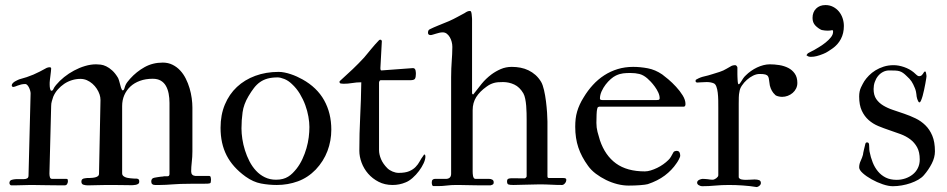

<svg xmlns="http://www.w3.org/2000/svg" viewBox="-20 -738 3779 766"><path d="M93.8 -38.1 102.1 -365.7Q102.1 -370.1 100.3 -376.5Q98.6 -382.8 95.7 -388.7Q92.8 -394.5 88.9 -398.7Q85 -402.8 81.1 -402.8Q71.8 -402.8 64.2 -400.9Q56.6 -398.9 50.8 -396.7Q44.9 -394.5 40.5 -392.8Q36.1 -391.1 33.7 -391.1Q26.9 -391.1 26.9 -397.9Q27.3 -402.3 31 -406.2Q34.7 -410.2 39.6 -413.1Q44.4 -416 49.3 -418.2Q54.2 -420.4 56.6 -421.4Q73.2 -425.8 86.9 -430.4Q100.6 -435.1 113.3 -440.4Q126 -445.8 138.7 -452.4Q151.4 -459 166.5 -467.3Q172.9 -469.7 178.2 -469.7Q184.1 -469.7 184.1 -464.4Q184.1 -460 183.1 -452.1Q182.1 -444.3 181.2 -436Q180.2 -427.7 179.2 -420.2Q178.2 -412.6 178.2 -408.7V-399.4Q178.2 -391.1 179.9 -383.5Q181.6 -376 185.1 -376Q190.4 -376 193.1 -382.8Q195.8 -389.6 203.6 -398.9Q217.3 -415.5 235.8 -430.4Q254.4 -445.3 275.4 -456.5Q296.4 -467.8 319.1 -474.6Q341.8 -481.4 363.3 -481.4Q371.1 -481.4 381.6 -480.2Q392.1 -479 403.8 -473.4Q415.5 -467.8 427.7 -456.8Q439.9 -445.8 451.2 -426.8Q453.1 -422.4 454.3 -418.7Q455.6 -415 456.5 -411.1Q457.5 -407.2 459 -401.9Q460.4 -396.5 462.9 -387.7Q466.3 -377.4 469.7 -377.4Q474.6 -377.4 477.1 -387.7Q480.5 -400.9 488.3 -410.9Q496.1 -420.9 499 -423.8Q524.4 -452.1 556.9 -470.2Q589.4 -488.3 629.4 -488.3Q650.9 -488.3 668.2 -479.7Q685.5 -471.2 698.7 -457Q711.9 -442.9 721.2 -424.3Q730.5 -405.8 736.3 -386Q742.2 -366.2 744.9 -346.2Q747.6 -326.2 747.6 -309.1V-134.3Q747.6 -112.3 745.1 -91.6Q742.7 -70.8 742.7 -54.2Q742.7 -37.6 759.3 -36.1H814.5Q818.8 -36.1 820.3 -32.2Q820.8 -28.8 821.3 -26.4Q821.8 -23.9 821.8 -22Q821.8 -18.6 821.3 -15.1Q820.8 -11.7 820.3 -9.3Q819.3 -5.9 809.6 -5.4Q799.8 -4.9 789.1 -4.9H742.7Q717.8 -4.9 700 -4.2Q682.1 -3.4 668.2 -2.4Q654.3 -1.5 642.3 -0.7Q630.4 0 618.2 0H598.6Q583.5 0 583.5 -13.7Q583.5 -19 585.2 -22Q586.9 -24.9 589.4 -26.9Q590.8 -27.8 596.4 -29.1Q602.1 -30.3 608.6 -31.2Q615.2 -32.2 621.1 -33Q627 -33.7 629.4 -33.7Q631.8 -34.7 634.3 -34.7Q636.7 -34.7 638.7 -34.7H647.9Q656.2 -34.7 656.2 -43.9V-327.6Q656.2 -347.2 652.8 -364.7Q649.4 -382.3 641.8 -395.5Q634.3 -408.7 621.3 -416.3Q608.4 -423.8 589.4 -423.8Q561 -423.8 538.3 -415.5Q515.6 -407.2 500 -392.6Q484.4 -377.9 475.8 -358.2Q467.3 -338.4 467.3 -314.9V-46.4Q467.3 -40.5 470.7 -37.1Q474.1 -33.7 479 -31.5Q483.9 -29.3 489.5 -28.3Q495.1 -27.3 499 -26.9Q505.9 -26.4 510.3 -25.9Q514.6 -25.4 518.6 -25.4Q522.5 -25.4 524.9 -25.4Q527.3 -25.4 529.8 -24.4Q534.2 -22.5 534.9 -19.5Q535.6 -16.6 535.6 -12.7Q535.6 -7.3 531.7 -4.6Q527.8 -2 522.2 -0.7Q516.6 0.5 510.5 0.7Q504.4 1 500 1Q499.5 1 492.9 0.7Q486.3 0.5 475.1 0.5Q463.9 0.5 449.2 0.2Q434.6 0 418 0Q406.7 0 393.6 0.2Q380.4 0.5 367.9 0.7Q355.5 1 345.2 1.2Q335 1.5 330.1 1.5Q321.3 1.5 313 -1Q304.7 -3.4 304.7 -13.7Q304.7 -25.9 320.3 -26.9Q324.2 -27.8 327.6 -27.8Q331.1 -27.8 335.9 -27.8Q342.3 -27.8 349.1 -28.6Q356 -29.3 361.8 -31Q367.7 -32.7 371.3 -35.9Q375 -39.1 375 -43.9L380.9 -338.9Q380.9 -350.1 377.4 -360.8Q373.5 -372.6 366.2 -383.8Q358.9 -395 348.9 -403.8Q338.9 -412.6 326.7 -418Q314.5 -423.3 300.8 -423.3Q283.7 -423.3 267.1 -418.2Q250.5 -413.1 236.3 -403.6Q222.2 -394 210.7 -381.1Q199.2 -368.2 192.4 -352.1Q189.5 -343.3 186.8 -334.2Q184.1 -325.2 184.1 -314.9L177.2 -45.4Q177.2 -37.1 179.2 -30.8Q181.2 -24.4 187.5 -24.4H245.1Q249.5 -24.4 250.2 -21.5Q251 -18.6 251 -15.1Q251 -9.8 248 -4.2Q245.1 1.5 237.3 1.5Q215.8 1.5 194.8 1.2Q173.8 1 155.3 0.7Q136.7 0.5 122.3 0.2Q107.9 0 100.6 0Q87.9 0 72.5 0.7Q57.1 1.5 38.6 1.5H25.4Q22 1.5 19.8 -1.5Q17.6 -4.4 17.6 -8.3Q17.6 -12.7 20.3 -16.4Q22.9 -20 28.8 -21Q36.1 -22.9 43 -23.2Q49.8 -23.4 57.1 -23.4H75.2Q83 -23.4 88.4 -26.4Q93.8 -29.3 93.8 -38.1Z M859.9 -228Q859.9 -279.8 877.2 -321Q894.5 -362.3 925.3 -391.1Q956.1 -419.9 998.5 -435.5Q1041 -451.2 1091.8 -451.2Q1103 -451.2 1115.2 -448.7Q1127.4 -446.3 1139.9 -442.1Q1152.3 -438 1164.3 -432.6Q1176.3 -427.2 1186.5 -421.4Q1244.6 -389.2 1273.2 -337.9Q1301.8 -286.6 1301.8 -220.7Q1301.8 -176.3 1286.4 -135.5Q1271 -94.7 1239.7 -61.5Q1208.5 -29.3 1168.5 -14.6Q1128.4 0 1084.5 0Q1052.2 0 1021.2 -5.9Q990.2 -11.7 959.5 -33.7Q908.2 -70.8 884 -118.2Q859.9 -165.5 859.9 -228ZM943.4 -225.6Q943.4 -206.1 946.8 -183.6Q950.2 -161.1 957.3 -138.4Q964.4 -115.7 975.3 -94.5Q986.3 -73.2 1001.5 -56.9Q1016.6 -40.5 1036.6 -30.8Q1056.6 -21 1081.1 -21Q1096.7 -21 1108.4 -24.2Q1120.1 -27.3 1129.6 -33.2Q1139.2 -39.1 1147.2 -47.1Q1155.3 -55.2 1163.1 -64.9Q1176.8 -82.5 1186.5 -103.5Q1196.3 -124.5 1202.6 -146.5Q1209 -168.5 1211.7 -190.2Q1214.4 -211.9 1214.4 -231.4Q1214.4 -250 1210.4 -272.7Q1206.5 -295.4 1198 -318.6Q1189.5 -341.8 1176.3 -363.8Q1163.1 -385.7 1144.5 -402.8Q1130.4 -416.5 1114.3 -422.9Q1098.1 -429.2 1087.9 -429.2Q1064.9 -429.2 1047.9 -424.6Q1030.8 -419.9 1017.6 -410.6Q1004.4 -401.4 993.4 -387.2Q982.4 -373 971.2 -354Q952.1 -321.8 947.8 -290Q943.4 -258.3 943.4 -225.6Z M1413.6 -136.2Q1413.6 -205.6 1417 -272.7Q1420.4 -339.8 1421.4 -409.7Q1402.3 -409.7 1385 -406.7Q1367.7 -403.8 1350.6 -403.8Q1345.2 -403.8 1339.8 -404.8Q1334.5 -405.8 1334.5 -411.6Q1334.5 -413.6 1335.7 -414.6Q1336.9 -415.5 1339.4 -418Q1364.3 -440.4 1387.5 -462.4Q1410.6 -484.4 1432.6 -508.3Q1439 -515.6 1446 -524.4Q1453.1 -533.2 1460.7 -542.2Q1468.3 -551.3 1476.3 -560.5Q1484.4 -569.8 1492.2 -577.6Q1494.1 -579.6 1497.6 -579.6Q1502 -579.6 1503.4 -573.7L1497.6 -466.3Q1497.6 -457 1501.5 -457L1627.4 -466.3Q1631.8 -466.3 1634.3 -463.9Q1636.7 -461.4 1637.7 -457.8Q1638.7 -454.1 1638.9 -450.2Q1639.2 -446.3 1639.2 -443.4Q1639.2 -430.2 1635.7 -424.1Q1632.3 -418 1616.7 -418H1499Q1495.1 -418 1493.2 -413.1Q1492.2 -411.1 1492.2 -408.7V-139.2Q1492.2 -122.1 1500.2 -103Q1508.3 -84 1525.4 -66.9Q1533.2 -59.1 1545.9 -53.7Q1558.6 -48.3 1570.3 -48.3Q1596.7 -48.3 1612.3 -54.9Q1627.9 -61.5 1637.9 -71.8Q1647.9 -82 1654.3 -94Q1660.6 -106 1668.9 -116.7Q1670.9 -121.6 1673.3 -121.6Q1675.8 -121.6 1676.5 -118.4Q1677.2 -115.2 1677.2 -113.3Q1677.2 -102.1 1670.2 -86.7Q1663.1 -71.3 1651.6 -55.9Q1640.1 -40.5 1626 -28.1Q1611.8 -15.6 1598.1 -10.3Q1573.7 0 1546.4 0Q1515.1 0 1490.5 -12.7Q1465.8 -25.4 1448.7 -45.2Q1431.6 -64.9 1422.6 -89.1Q1413.6 -113.3 1413.6 -136.2Z M1702.6 -10.3Q1702.6 -18.1 1706.3 -21.2Q1710 -24.4 1715.3 -24.4H1761.2Q1779.8 -25.9 1779.8 -44.9V-430.2Q1779.8 -449.2 1780.5 -464.6Q1781.2 -480 1782.2 -494.1Q1783.2 -508.3 1783.9 -522Q1784.7 -535.6 1784.7 -550.8Q1784.7 -561 1782 -571.3Q1779.3 -581.5 1774.4 -589.8Q1769.5 -598.1 1762.5 -603.5Q1755.4 -608.9 1746.1 -608.9Q1739.3 -608.9 1732.4 -607.2Q1725.6 -605.5 1719 -603.5Q1712.4 -601.6 1707 -599.9Q1701.7 -598.1 1697.8 -598.1Q1687.5 -598.1 1687.5 -607.4Q1687.5 -611.3 1688.7 -615Q1689.9 -618.7 1694.3 -621.1Q1709 -628.4 1729.5 -636.7Q1750 -645 1771.5 -653.8Q1790 -662.1 1804 -669.9Q1817.9 -677.7 1834 -686Q1839.4 -689.9 1844.5 -692.1Q1849.6 -694.3 1855 -694.3Q1859.4 -694.3 1860.8 -686.5Q1861.3 -685.5 1861.6 -682.1Q1861.8 -678.7 1862.3 -674.6Q1862.8 -670.4 1863 -667Q1863.3 -663.6 1863.3 -662.1V-367.7Q1863.3 -361.3 1868.2 -361.3Q1885.3 -383.8 1901.9 -404.1Q1918.5 -424.3 1940.4 -440.9Q1957.5 -453.6 1977.8 -462.4Q1998 -471.2 2022 -471.2Q2039.6 -471.2 2056.4 -468Q2073.2 -464.8 2088.4 -457.5Q2103.5 -450.2 2116.2 -439Q2128.9 -427.7 2138.7 -411.6Q2145.5 -399.9 2150.4 -378.7Q2155.3 -357.4 2158.2 -334Q2161.1 -310.5 2162.6 -288.6Q2164.1 -266.6 2164.1 -253.4V-34.7Q2164.1 -27.8 2169.9 -27.8H2226.6Q2231.9 -27.8 2235.6 -26.6Q2239.3 -25.4 2239.3 -21Q2239.3 -12.7 2233.6 -6.3Q2228 0 2222.2 0Q2200.2 0 2178.7 -1.2Q2157.2 -2.4 2131.8 -2.4Q2105.5 -2.4 2078.4 -1.2Q2051.3 0 2028.8 0Q2013.2 0 2008.1 -2.2Q2002.9 -4.4 2002.9 -14.2Q2002.9 -22.5 2007.8 -24.7Q2012.7 -26.9 2022.9 -26.9Q2038.6 -26.9 2051.8 -26.6Q2064.9 -26.4 2072.8 -26.4Q2075.2 -26.4 2078.1 -29.3Q2081.1 -32.2 2081.1 -34.7V-260.3Q2081.1 -272 2080.8 -286.6Q2080.6 -301.3 2079.3 -315.9Q2078.1 -330.6 2075.4 -343.8Q2072.8 -356.9 2067.9 -365.7Q2053.2 -390.6 2032 -400.6Q2010.7 -410.6 1986.8 -410.6Q1975.6 -410.6 1966.8 -409.9Q1958 -409.2 1950.4 -407Q1942.9 -404.8 1935.8 -401.4Q1928.7 -397.9 1920.9 -392.1Q1894 -373 1879.9 -350.6Q1865.7 -328.1 1865.7 -298.3V-53.2Q1865.7 -50.3 1866 -45.4Q1866.2 -40.5 1867.2 -35.9Q1868.2 -31.2 1870.4 -27.8Q1872.6 -24.4 1877 -24.4H1931.2Q1938.5 -24.4 1944.1 -21.2Q1949.7 -18.1 1949.7 -10.3Q1949.7 -4.4 1946.8 -2.4Q1943.8 -0.5 1937 1.5H1902.3Q1890.1 1.5 1876 1.2Q1861.8 1 1847.9 0.7Q1834 0.5 1821.3 0.2Q1808.6 0 1799.3 0Q1780.3 0 1762.5 2.2Q1744.6 4.4 1729 4.4H1709.5Q1705.6 4.4 1704.1 0Q1702.6 -4.4 1702.6 -10.3Z M2708 -312.5H2370.1Q2364.7 -310.5 2363.8 -308.3Q2362.8 -306.2 2361.8 -299.8Q2360.8 -295.4 2360.1 -280.8Q2359.4 -266.1 2359.4 -247.6Q2359.4 -229 2363.8 -211.9Q2368.2 -194.8 2373.5 -178.2Q2394 -117.7 2437.7 -85.9Q2481.4 -54.2 2552.7 -54.2Q2563.5 -54.2 2576.2 -58.1Q2588.9 -62 2601.6 -68.1Q2614.3 -74.2 2626 -82.5Q2637.7 -90.8 2646.5 -99.6Q2652.8 -105.5 2657 -113Q2661.1 -120.6 2667.5 -131.8Q2669.4 -133.8 2672.9 -135Q2676.3 -136.2 2678.7 -136.2Q2687.5 -136.2 2690.7 -130.6Q2693.8 -125 2693.8 -116.7Q2693.8 -114.3 2692.1 -110.1Q2690.4 -106 2688.2 -101.6Q2686 -97.2 2683.3 -93Q2680.7 -88.9 2679.2 -86.9Q2660.6 -59.1 2632.3 -37.8Q2604 -16.6 2564.5 -3.4Q2555.7 -1 2534.4 0.7Q2513.2 2.4 2488.3 2.4Q2466.3 2.4 2443.1 -3.4Q2419.9 -9.3 2397.9 -20Q2376 -30.8 2357.2 -44.9Q2338.4 -59.1 2326.2 -76.2Q2299.8 -112.3 2287.4 -149.4Q2274.9 -186.5 2274.9 -232.4Q2274.9 -249 2276.6 -263.9Q2278.3 -278.8 2282.5 -293Q2286.6 -307.1 2293 -321Q2299.3 -335 2308.6 -349.6Q2324.7 -376.5 2345.2 -398.9Q2365.7 -421.4 2390.6 -437.5Q2415.5 -453.6 2444.3 -462.4Q2473.1 -471.2 2506.3 -471.2Q2534.2 -471.2 2564.2 -465.6Q2594.2 -460 2622.1 -440.9Q2630.9 -434.6 2646.5 -421.4Q2662.1 -408.2 2677.2 -391.8Q2692.4 -375.5 2703.6 -357.4Q2714.8 -339.4 2714.8 -322.8Q2714.8 -318.4 2713.1 -315.4Q2711.4 -312.5 2708 -312.5ZM2382.8 -338.9H2600.1Q2608.4 -338.9 2610.1 -341.1Q2611.8 -343.3 2611.8 -345.7Q2611.8 -356.9 2606.2 -369.1Q2600.6 -381.3 2592.5 -392.3Q2584.5 -403.3 2576.2 -412.1Q2567.9 -420.9 2562 -425.8Q2546.4 -439 2530.8 -442.9Q2515.1 -446.8 2495.1 -446.8Q2486.8 -446.8 2479.7 -446.5Q2472.7 -446.3 2465.8 -445.3Q2459 -444.3 2452.1 -442.4Q2445.3 -440.4 2437 -436.5Q2427.7 -432.1 2416.7 -422.6Q2405.8 -413.1 2396.2 -400.6Q2386.7 -388.2 2380.1 -373.5Q2373.5 -358.9 2373.5 -344.7Q2373.5 -338.9 2382.8 -338.9Z M2845.7 -39.1V-306.6Q2845.7 -321.3 2845.5 -337.6Q2845.2 -354 2843.5 -368.2Q2841.8 -382.3 2838.1 -392.3Q2834.5 -402.3 2828.1 -405.3Q2816.4 -410.6 2799.3 -410.6Q2788.1 -410.6 2778.6 -409.7Q2769 -408.7 2761.2 -408.7Q2758.8 -408.7 2756.8 -410.6Q2754.9 -412.6 2754.9 -414.6Q2754.9 -419.9 2758.3 -420.9Q2773.4 -429.7 2789.1 -433.1Q2804.7 -436.5 2821.3 -441.9Q2835.9 -446.3 2851.1 -451.2Q2866.2 -456.1 2878.9 -463.9Q2887.7 -468.3 2895 -473.1Q2902.3 -478 2913.6 -478Q2916.5 -478 2919.2 -474.4Q2921.9 -470.7 2921.9 -468.8V-441.9Q2921.9 -438 2922.1 -432.6Q2922.4 -427.2 2922.6 -421.9Q2922.9 -416.5 2923.3 -411.9Q2923.8 -407.2 2924.3 -405.3Q2924.8 -403.3 2925.8 -402.3L2926.3 -401.9Q2929.2 -401.9 2931.6 -405Q2934.1 -408.2 2937.3 -413.3Q2940.4 -418.5 2944.6 -424.8Q2948.7 -431.2 2955.6 -437.5Q2964.8 -446.8 2976.3 -454.8Q2987.8 -462.9 3000.2 -468.8Q3012.7 -474.6 3025.6 -478Q3038.6 -481.4 3051.3 -481.4Q3069.8 -481.4 3089.4 -478.3Q3108.9 -475.1 3124.8 -467Q3140.6 -459 3150.9 -444.3Q3161.1 -429.7 3161.1 -407.2Q3161.1 -395 3156 -384.8Q3150.9 -374.5 3142.3 -367.2Q3133.8 -359.9 3122.8 -355.7Q3111.8 -351.6 3100.1 -351.6Q3092.3 -351.6 3083.5 -354Q3074.7 -356.4 3072.3 -359.9Q3057.1 -373.5 3051.3 -397Q3048.8 -410.2 3048.1 -419.2Q3047.4 -428.2 3044.2 -433.3Q3041 -438.5 3033.7 -440.7Q3026.4 -442.9 3010.7 -442.9Q2998 -442.9 2984.6 -436.3Q2971.2 -429.7 2959.7 -419.4Q2948.2 -409.2 2939.9 -396.7Q2931.6 -384.3 2930.2 -372.6Q2927.7 -361.8 2927.5 -349.4Q2927.2 -336.9 2927.2 -323.7V-30.3Q2930.2 -23.9 2938 -22.2Q2945.8 -20.5 2955.6 -20.5Q2958.5 -20.5 2963.6 -20.8Q2968.8 -21 2974.4 -21.2Q2980 -21.5 2984.4 -21.7Q2988.8 -22 2990.2 -22Q3001.5 -22 3008.5 -19.3Q3015.6 -16.6 3015.6 -7.8Q3015.6 -2 3010 2.9Q3004.4 7.8 2999 8.3Q2972.2 3.9 2944.1 2Q2916 0 2888.2 0Q2858.9 0 2833.5 2.4Q2808.1 4.9 2780.8 4.9Q2775.4 4.9 2768.3 1Q2761.2 -2.9 2761.2 -9.3Q2761.2 -13.2 2763.7 -16.1Q2766.1 -19 2769.8 -20.8Q2773.4 -22.5 2777.1 -23.4Q2780.8 -24.4 2783.2 -24.4Q2788.6 -24.4 2793.7 -23.9Q2798.8 -23.4 2804.7 -22.9Q2809.1 -22 2814 -21.5Q2818.8 -21 2823.2 -21Q2826.2 -21 2829.8 -22.5Q2833.5 -23.9 2837.2 -26.6Q2840.8 -29.3 2843.3 -32.5Q2845.7 -35.6 2845.7 -39.1Z M3197.3 -517.6Q3198.2 -518.6 3199.2 -520.3Q3200.2 -522 3203.1 -525.4Q3211.4 -529.8 3217.3 -533Q3223.1 -536.1 3227.5 -538.1Q3235.8 -543 3248.8 -550.8Q3261.7 -558.6 3273.9 -568.4Q3286.1 -578.1 3294.9 -589.1Q3303.7 -600.1 3303.7 -611.8Q3303.7 -612.8 3303.2 -615.2Q3302.7 -617.7 3300.3 -617.7Q3295.9 -616.7 3291.5 -616.2Q3287.1 -615.7 3282.7 -615.7Q3276.9 -615.7 3271.7 -616.2Q3266.6 -616.7 3261.7 -617.7Q3259.3 -617.7 3255.1 -619.6Q3251 -621.6 3246.8 -624.5Q3242.7 -627.4 3238.8 -630.6Q3234.9 -633.8 3232.9 -636.2Q3221.7 -647.9 3221.7 -666.5Q3221.7 -689.5 3235.8 -703.6Q3250 -717.8 3273.4 -717.8Q3290 -717.8 3303.7 -710.7Q3317.4 -703.6 3326.9 -692.1Q3336.4 -680.7 3341.6 -665.5Q3346.7 -650.4 3346.7 -634.3Q3346.7 -605 3334.7 -582.3Q3322.8 -559.6 3300.3 -543.9Q3292.5 -538.6 3283.9 -533Q3275.4 -527.3 3264.2 -522.9Q3250 -517.1 3238.3 -514.2Q3226.6 -511.2 3214.8 -511.2Q3210.9 -511.2 3207.5 -512Q3204.1 -512.7 3197.3 -517.6Z M3407.7 -70.3Q3407.7 -83.5 3413.8 -96.4Q3419.9 -109.4 3422.9 -120.6Q3422.9 -122.6 3424.1 -128.7Q3425.3 -134.8 3427 -141.8Q3428.7 -148.9 3430.2 -154.8Q3431.6 -160.6 3432.1 -163.1Q3433.6 -169.9 3439 -169.9Q3446.8 -169.9 3447.3 -160.6Q3448.2 -153.8 3448 -147.7Q3447.8 -141.6 3449.2 -133.3Q3453.6 -110.4 3461.7 -90.1Q3469.7 -69.8 3482.7 -54.2Q3495.6 -38.6 3513.9 -29.5Q3532.2 -20.5 3557.1 -20.5Q3575.2 -20.5 3591.8 -26.1Q3608.4 -31.7 3621.3 -42Q3634.3 -52.2 3641.8 -67.4Q3649.4 -82.5 3649.4 -101.6Q3649.4 -131.3 3638.9 -150.4Q3628.4 -169.4 3611.6 -182.1Q3594.7 -194.8 3573 -202.9Q3551.3 -210.9 3528.6 -218.5Q3505.9 -226.1 3484.1 -235.1Q3462.4 -244.1 3445.6 -259Q3428.7 -273.9 3418.2 -296.4Q3407.7 -318.8 3407.7 -353Q3407.7 -374 3415 -389.4Q3422.4 -404.8 3428.2 -414.1Q3435.5 -425.3 3446.8 -436.8Q3458 -448.2 3472.7 -457.3Q3487.3 -466.3 3505.6 -472.2Q3523.9 -478 3545.4 -478Q3564.5 -478 3586.7 -470.5Q3608.9 -462.9 3625.5 -449.2Q3630.9 -444.8 3636.2 -439.5Q3641.6 -434.1 3647 -434.1Q3653.8 -434.1 3658.2 -438.7Q3662.6 -443.4 3667 -451.2Q3668 -452.1 3669.2 -452.4Q3670.4 -452.6 3671.4 -452.6Q3672.9 -452.6 3673.6 -450Q3674.3 -447.3 3675 -444.1Q3675.8 -440.9 3676 -437.7Q3676.3 -434.6 3676.3 -433.1Q3676.3 -431.6 3675 -423.3Q3673.8 -415 3671.6 -403.6Q3669.4 -392.1 3666.7 -379.2Q3664.1 -366.2 3660.9 -355.2Q3657.7 -344.2 3654.5 -336.9Q3651.4 -329.6 3648.4 -329.6Q3647.5 -329.6 3646.5 -330.1Q3644.5 -331.1 3644.5 -332Q3640.6 -338.9 3639.2 -343.8Q3637.7 -348.6 3637 -353Q3636.2 -357.4 3636 -362.1Q3635.7 -366.7 3634.3 -372.6Q3633.3 -376.5 3632.3 -380.1Q3631.3 -383.8 3629.9 -386.7Q3623.5 -402.8 3616.7 -413.1Q3609.9 -423.3 3597.7 -434.1Q3589.4 -442.4 3582.8 -447Q3576.2 -451.7 3568.8 -453.9Q3561.5 -456.1 3551.8 -456.5Q3542 -457 3527.8 -457Q3514.2 -457 3502.7 -450.9Q3491.2 -444.8 3482.9 -434.6Q3474.6 -424.3 3470 -410.9Q3465.3 -397.5 3465.3 -382.8Q3465.3 -358.4 3475.8 -343Q3486.3 -327.6 3503.7 -317.1Q3521 -306.6 3543 -299.3Q3564.9 -292 3587.6 -284.2Q3610.4 -276.4 3632.3 -265.9Q3654.3 -255.4 3671.6 -238.5Q3689 -221.7 3699.5 -196.5Q3710 -171.4 3710 -134.3Q3710 -109.9 3697.3 -85.2Q3684.6 -60.5 3666 -39.1Q3657.7 -29.3 3643.8 -21.2Q3629.9 -13.2 3613 -7.3Q3596.2 -1.5 3577.9 1.7Q3559.6 4.9 3542 4.9Q3524.4 4.9 3501.5 -2.9Q3478.5 -10.7 3457.5 -22.5Q3436.5 -34.2 3422.1 -47.1Q3407.7 -60.1 3407.7 -70.3Z"/></svg>

Font: IM FELL French Canon
Style: Regular
Weight: 400
Designer: Igino Marini
Foundry: Igino Marini,
Version: 3.00